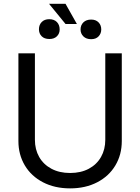

<svg xmlns="http://www.w3.org/2000/svg" viewBox="-20 -991 747 1023"><path d="M628.9 -707V-239.3Q628.9 -167 594.7 -109.6Q560.5 -52.2 498 -19.8Q435.5 12.7 353.5 12.7Q271.5 12.7 209 -19.8Q146.5 -52.2 112.3 -109.6Q78.1 -167 78.1 -239.3V-707H166V-246.1Q166 -194.8 188.7 -154.8Q211.4 -114.7 253.9 -92Q296.4 -69.3 353.5 -69.3Q411.1 -69.3 453.4 -92Q495.6 -114.7 518.3 -154.8Q541 -194.8 541 -246.1V-707ZM389.6 -863.3H329.1L241.2 -970.7H329.1ZM242.2 -888.7Q268.6 -888.7 283.2 -873.5Q297.9 -858.4 297.9 -834Q297.9 -812 283.2 -797.6Q268.6 -783.2 243.2 -783.2Q216.3 -783.2 201.9 -797.9Q187.5 -812.5 187.5 -835Q187.5 -858.4 202.1 -873.5Q216.8 -888.7 242.2 -888.7ZM465.8 -886.7Q490.7 -886.7 505.1 -871.8Q519.5 -856.9 519.5 -834Q519.5 -812.5 505.4 -797.4Q491.2 -782.2 465.8 -782.2Q439.5 -782.2 424.3 -797.1Q409.2 -812 409.2 -834Q409.2 -856.9 424.3 -871.8Q439.5 -886.7 465.8 -886.7Z"/></svg>

Font: Pretendard JP
Style: Regular
Weight: 400
Designer: Base glyphs from Inter by Rasmus Andersson; Hangeul glyphs from Noto Sans CJK(Source Han Sans) by Jang Soo-young and Kan
Foundry: Kil Hyung-jin
Version: Version 1.309